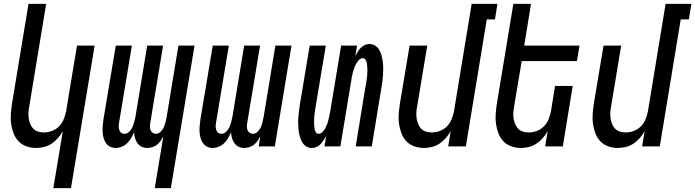

<svg xmlns="http://www.w3.org/2000/svg" viewBox="-20 -755 3585 990"><path d="M255 215 304 -79Q294 -61 279.5 -44Q265 -27 247 -15Q229 -3 208 2.5Q187 8 167 8Q141 8 116.5 -0.5Q92 -9 75.5 -26.5Q59 -44 50 -67.5Q41 -91 37.5 -116Q34 -141 36 -167.5Q38 -194 42 -221L127 -735H218L131 -207Q128 -192 127 -176.5Q126 -161 128 -146Q130 -131 135.5 -117Q141 -103 150.5 -92.5Q160 -82 175 -77Q190 -72 205 -72Q226 -72 247 -79.5Q268 -87 284 -103Q300 -119 308.5 -140Q317 -161 321 -182L377 -520H468L346 215Z M778 215 822 -51Q816 -40 808 -28.5Q800 -17 789 -8.5Q778 0 764.5 4Q751 8 739 8Q723 8 710 1.5Q697 -5 688.5 -17Q680 -29 676 -43.5Q672 -58 671 -73Q665 -58 656.5 -43.5Q648 -29 636 -17Q624 -5 608 1.5Q592 8 577 8Q561 8 548 1.5Q535 -5 526.5 -17Q518 -29 514 -44Q510 -59 509 -74Q508 -89 509.5 -105Q511 -121 513 -137L577 -520H660L594 -123Q592 -113 592 -103.5Q592 -94 595 -85Q598 -76 605 -70.5Q612 -65 622 -65Q635 -65 646 -75.5Q657 -86 662.5 -98.5Q668 -111 671.5 -124Q675 -137 678 -150L739 -520H821L755 -123Q753 -113 753 -103.5Q753 -94 756 -85Q759 -76 766.5 -70.5Q774 -65 784 -65Q797 -65 808 -75.5Q819 -86 824.5 -98.5Q830 -111 833 -124Q836 -137 839 -150L900 -520H983L861 215Z M1239 8Q1223 8 1210 1.5Q1197 -5 1188.5 -17Q1180 -29 1176 -43.5Q1172 -58 1171 -73Q1165 -58 1156.5 -43.5Q1148 -29 1136 -17Q1124 -5 1108 1.5Q1092 8 1077 8Q1061 8 1048 1.5Q1035 -5 1026.5 -17Q1018 -29 1014 -44Q1010 -59 1009 -74Q1008 -89 1009.5 -105Q1011 -121 1013 -137L1077 -520H1160L1094 -123Q1092 -113 1092 -103.5Q1092 -94 1095 -85Q1098 -76 1105 -70.5Q1112 -65 1122 -65Q1135 -65 1146 -75.5Q1157 -86 1162.5 -98.5Q1168 -111 1171.5 -124Q1175 -137 1178 -150L1239 -520H1321L1255 -123Q1253 -113 1253 -103.5Q1253 -94 1256 -85Q1259 -76 1266.5 -70.5Q1274 -65 1284 -65Q1297 -65 1308 -75.5Q1319 -86 1324.5 -98.5Q1330 -111 1333 -124Q1336 -137 1339 -150L1400 -520H1483L1397 0H1314L1322 -51Q1316 -40 1308 -28.5Q1300 -17 1289 -8.5Q1278 0 1264.5 4Q1251 8 1239 8Z M1589 8Q1572 8 1558.5 -0.5Q1545 -9 1537.5 -23Q1530 -37 1525.5 -53Q1521 -69 1519.5 -85.5Q1518 -102 1517.5 -118.5Q1517 -135 1518.5 -152Q1520 -169 1522 -186Q1524 -203 1527 -221L1577 -520H1660L1608 -209Q1607 -201 1605.5 -193Q1604 -185 1603 -177Q1602 -169 1601 -161Q1600 -153 1600 -145.5Q1600 -138 1599.5 -130Q1599 -122 1599.5 -114.5Q1600 -107 1601 -99Q1602 -91 1603.5 -84Q1605 -77 1610 -71Q1615 -65 1623 -65Q1634 -65 1643 -74.5Q1652 -84 1657.5 -94.5Q1663 -105 1667 -115.5Q1671 -126 1673.5 -137Q1676 -148 1678.5 -159.5Q1681 -171 1683 -182L1739 -520H1821L1812 -466Q1818 -477 1824.5 -488Q1831 -499 1840 -508Q1849 -517 1860.5 -522.5Q1872 -528 1884 -528Q1901 -528 1914.5 -519.5Q1928 -511 1936 -497Q1944 -483 1948 -467Q1952 -451 1954 -434.5Q1956 -418 1956 -401.5Q1956 -385 1955 -368Q1954 -351 1951.5 -334Q1949 -317 1946 -299L1897 0H1814L1865 -311Q1867 -319 1868 -327Q1869 -335 1870.5 -343Q1872 -351 1872.5 -359Q1873 -367 1873.5 -374.5Q1874 -382 1874.5 -390Q1875 -398 1874 -405.5Q1873 -413 1872.5 -421Q1872 -429 1870 -436Q1868 -443 1863 -449Q1858 -455 1850 -455Q1839 -455 1830.5 -445.5Q1822 -436 1816 -425.5Q1810 -415 1806.5 -404.5Q1803 -394 1800 -383Q1797 -372 1794.5 -360.5Q1792 -349 1791 -338L1735 0H1653L1662 -54Q1656 -43 1649 -32Q1642 -21 1633 -12Q1624 -3 1612.5 2.5Q1601 8 1589 8Z M2167 8Q2141 8 2116.5 -0.5Q2092 -9 2075.5 -26.5Q2059 -44 2050 -67.5Q2041 -91 2037.5 -116Q2034 -141 2036 -167.5Q2038 -194 2042 -221L2092 -520H2183L2131 -207Q2128 -192 2127 -176.5Q2126 -161 2128 -146Q2130 -131 2135.5 -117Q2141 -103 2150.5 -92.5Q2160 -82 2175 -77Q2190 -72 2205 -72Q2226 -72 2247 -79.5Q2268 -87 2284 -103Q2300 -119 2308.5 -140Q2317 -161 2321 -182L2412 -735H2545L2532 -655H2490L2382 0H2291L2304 -79Q2294 -61 2279.5 -44Q2265 -27 2247 -15Q2229 -3 2208 2.5Q2187 8 2167 8Z M2667 8Q2641 8 2616.5 -0.5Q2592 -9 2575.5 -26.5Q2559 -44 2550 -67.5Q2541 -91 2537.5 -116Q2534 -141 2536 -167.5Q2538 -194 2542 -221L2627 -735H2718L2683 -520H2968L2955 -440H2670L2631 -207Q2628 -192 2627 -176.5Q2626 -161 2628 -146Q2630 -131 2635.5 -117Q2641 -103 2650.5 -92.5Q2660 -82 2675 -77Q2690 -72 2705 -72Q2726 -72 2747 -79.5Q2768 -87 2784 -103Q2800 -119 2808.5 -140Q2817 -161 2821 -182L2842 -312H2933L2882 0H2791L2804 -79Q2794 -61 2779.5 -44Q2765 -27 2747 -15Q2729 -3 2708 2.5Q2687 8 2667 8Z M3167 8Q3141 8 3116.5 -0.5Q3092 -9 3075.5 -26.5Q3059 -44 3050 -67.5Q3041 -91 3037.5 -116Q3034 -141 3036 -167.5Q3038 -194 3042 -221L3092 -520H3183L3131 -207Q3128 -192 3127 -176.5Q3126 -161 3128 -146Q3130 -131 3135.5 -117Q3141 -103 3150.5 -92.5Q3160 -82 3175 -77Q3190 -72 3205 -72Q3226 -72 3247 -79.5Q3268 -87 3284 -103Q3300 -119 3308.5 -140Q3317 -161 3321 -182L3412 -735H3545L3532 -655H3490L3382 0H3291L3304 -79Q3294 -61 3279.5 -44Q3265 -27 3247 -15Q3229 -3 3208 2.5Q3187 8 3167 8Z"/></svg>

Font: Iosevka Term Curly Medium
Style: Italic
Weight: 500
Italic angle: -9°
Designer: Belleve Invis
Foundry: Belleve Invis
Version: Version 32.3.0